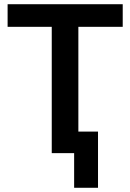

<svg xmlns="http://www.w3.org/2000/svg" viewBox="-20 -725 616 909"><path d="M331 164V0H225V-598H16V-705H561V-598H351V-102H444V164Z"/></svg>

Font: Nunito Sans 10pt SemiCondensed
Style: Bold
Weight: 700
Width: 4
Designer: Vernon Adams
Foundry: Vernon Adams
Version: Version 3.101;gftools[0.9.27]